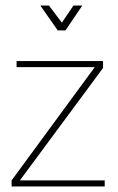

<svg xmlns="http://www.w3.org/2000/svg" viewBox="-20 -675 427 695"><path d="M359 0H22V-22L323 -432H40V-454H353V-429L52 -22H359ZM217 -565H189L126 -655H157L204 -593L246 -655H278Z"/></svg>

Font: Tajawal ExtraLight
Style: Regular
Weight: 275
Designer: Boutros Fonts
Foundry: Created by Boutros International 2017
Version: Version 1.700